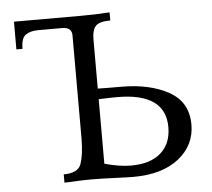

<svg xmlns="http://www.w3.org/2000/svg" viewBox="-51 -752 895 809"><g transform="rotate(-5 397.0 -347.5)"><path d="M476.1 -46.4Q557.1 -46.4 601.6 -85.4Q646 -124.5 646 -194.3Q646 -338.9 441.9 -338.9Q411.1 -338.9 363.8 -336.9V-64Q426.3 -46.4 476.1 -46.4ZM481 2Q459 2 399.7 -0.5Q340.3 -2.9 299.8 -2.9Q264.6 -2.9 189.5 1V-34.2Q250.5 -34.2 263.4 -71.3Q276.4 -108.4 277.3 -174.8V-614.3Q277.3 -648.9 236.8 -648.9H135.3Q102.1 -648.9 82.3 -635.3Q62.5 -621.6 62.5 -576.2H36.6V-693.4H317.4Q378.4 -693.4 441.4 -697.3V-663.1Q396 -663.1 379.9 -646.7Q363.8 -630.4 363.8 -588.4V-381.8Q385.7 -380.9 462.4 -380.9Q584 -380.9 663.8 -336.4Q743.7 -292 743.7 -196.3Q743.7 -109.4 673.6 -53.7Q603.5 2 481 2Z"/></g></svg>

Font: Kelvinch
Style: Regular
Weight: 400
Designer: Paul James MIller
Foundry: High-Logic / Made with FontCreator
Version: Version 3.30 September 23, 2016